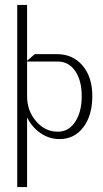

<svg xmlns="http://www.w3.org/2000/svg" viewBox="-20 -560 420 780"><path d="M50 -540H90V-313L121 -340H212Q276 -340 315.5 -293.5Q355 -247 355 -170Q355 -91 318.5 -43Q282 5 222 5Q180 5 145 -19Q110 -43 90 -83V200H50ZM90 -310V-170Q90 -110 126.5 -67.5Q163 -25 215 -25Q259 -25 285.5 -65Q312 -105 312 -170Q312 -233 285.5 -271.5Q259 -310 215 -310Z"/></svg>

Font: Glametrix
Style: Light
Weight: 300
Designer: gluk
Foundry: gluk
Version: Version 0.40